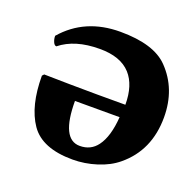

<svg xmlns="http://www.w3.org/2000/svg" viewBox="-88 -529 640 632"><g transform="rotate(20 231.5 -213.5)"><path d="M325.2 -172.9H168.9Q168.9 -39.1 233.9 -39.1Q272.5 -39.1 294.4 -68.8Q320.3 -103.5 325.2 -172.9ZM49.8 -320.8Q43 -320.8 38.6 -330.8Q34.2 -340.8 34.2 -352.1Q108.4 -438 231.9 -438Q350.1 -438 399.9 -386.2Q462.9 -321.3 462.9 -222.2Q462.9 -106.4 381.3 -39.1Q352.5 -15.1 311 -2Q269.5 11.2 227.1 11.2Q120.1 11.2 79.1 -48.3Q38.1 -107.9 38.1 -213.9L43.9 -220.2Q129.9 -218.3 229.5 -217.8H329.1Q329.1 -286.6 295.9 -323.2Q260.3 -362.3 187 -361.8Q100.6 -361.8 49.8 -320.8Z"/></g></svg>

Font: Linux Biolinum
Style: Bold
Weight: 700
Designer: Philipp H. Poll
Foundry: Philipp H. Poll
Version: Version 1.3.2 ; ttfautohint (v0.9)